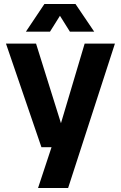

<svg xmlns="http://www.w3.org/2000/svg" viewBox="-20 -744 606 964"><path d="M171 200 251 -42 272 -78 405 -525H557L322 200ZM188 -5 10 -525H161L289 -116H331L319 -5ZM203 -724H359L453 -585H331L252 -711H310L231 -585H110Z"/></svg>

Font: TikTok Sans 24pt
Style: Bold
Weight: 700
Version: Version 4.000